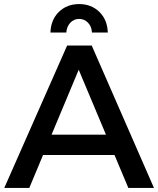

<svg xmlns="http://www.w3.org/2000/svg" viewBox="-20 -924 778 944"><path d="M310 -700H431L737 0H611L367 -581L124 0H1ZM155 -262H574V-162H155ZM306 -764H228Q230 -827 269.5 -865.5Q309 -904 369 -904Q429 -904 468.5 -865.5Q508 -827 510 -764H432Q431 -793 413 -812Q395 -831 369 -831Q343 -831 325.5 -812Q308 -793 306 -764Z"/></svg>

Font: Alexandria
Style: Regular
Weight: 400
Designer: Mohamed Gaber
Foundry: Kief Type Foundry
Version: Version 5.100